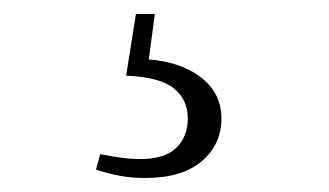

<svg xmlns="http://www.w3.org/2000/svg" viewBox="-20 -21 470 274"><path d="M160 87 174 -1H201L190 81L177 63Q231 64 263.5 87Q296 110 296 148Q296 185 268 209Q240 233 187 233Q166 233 149 229.5Q132 226 117 221L123 199Q138 202 152.5 204Q167 206 180 206Q215 206 231.5 190Q248 174 248 148Q248 121 228 105Q208 89 160 87Z"/></svg>

Font: Noto Serif HK
Style: Regular
Weight: 200
Designer: Ryoko NISHIZUKA 西塚涼子 (kana & ideographs); Frank Grießhammer (Latin, Greek & Cyrillic); Wenlong ZHANG 张文龙 (bopomofo); San
Foundry: Adobe
Version: Version 2.001;hotconv 1.1.0;makeotfexe 2.6.0